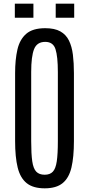

<svg xmlns="http://www.w3.org/2000/svg" viewBox="-20 -1025 489 1055"><path d="M225.6 9.8Q162.1 9.8 126.7 -18.6Q91.3 -46.9 77.1 -104.5Q63 -162.1 63 -250V-623Q63 -697.3 75.7 -752.7Q88.4 -808.1 124 -839.1Q159.7 -870.1 228.5 -870.1Q280.3 -870.1 311.5 -852.5Q342.8 -835 358.9 -802.2Q375 -769.5 380.6 -724.1Q386.2 -678.7 386.2 -623V-250Q386.2 -162.1 372.6 -104.5Q358.9 -46.9 324 -18.6Q289.1 9.8 225.6 9.8ZM225.6 -64.9Q254.9 -64.9 270.5 -81.8Q286.1 -98.6 292 -138.9Q297.9 -179.2 297.9 -249.5V-628.9Q297.9 -714.8 284.9 -754.9Q272 -794.9 228.5 -794.9Q183.1 -794.9 167.2 -754.9Q151.4 -714.8 151.4 -629.4V-249.5Q151.4 -179.2 157.2 -138.9Q163.1 -98.6 179.2 -81.8Q195.3 -64.9 225.6 -64.9ZM286.1 -927.7V-1004.9H387.7V-927.7ZM61.5 -927.7V-1004.9H163.6V-927.7Z"/></svg>

Font: AntonioLight
Style: Regular
Weight: 300
Designer: Vernon Adams
Foundry: Vernon Adams
Version: Version 1.002